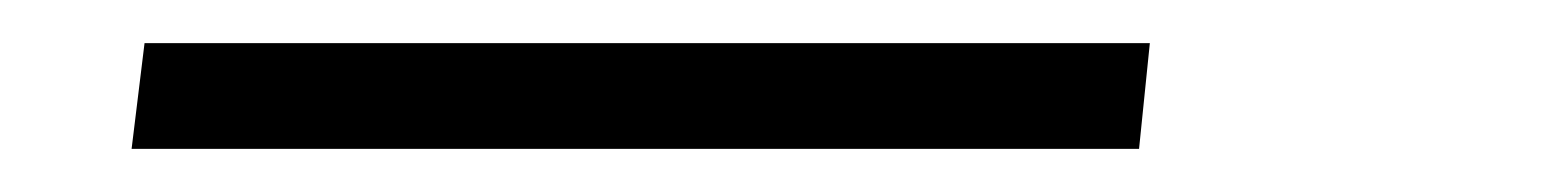

<svg xmlns="http://www.w3.org/2000/svg" viewBox="-20 -20 723 89"><path d="M41 49 47 0H513L508 49Z"/></svg>

Font: Be Vietnam Pro ExtraLight
Style: Italic
Weight: 200
Italic angle: -12°
Designer: Lam Bao, Tony Le, Vietanh Nguyen
Foundry: Yellow Type Foundry
Version: Version 1.002; ttfautohint (v1.8.3)